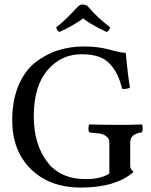

<svg xmlns="http://www.w3.org/2000/svg" viewBox="-20 -834 680 864"><path d="M359 -625Q421 -625 473.5 -610.5Q526 -596 546 -596Q556 -487 565 -440Q552 -432 530 -434Q520 -471 509.5 -494Q499 -517 479 -541.5Q459 -566 426.5 -578Q394 -590 347 -590Q255 -590 193.5 -518Q132 -446 132 -311Q132 -187 191 -107.5Q250 -28 366 -28Q434 -28 472 -53V-193Q472 -211 458 -221Q444 -231 429 -233Q414 -235 382 -238Q378 -243 378 -256.5Q378 -270 382 -274Q466 -272 524 -272Q564 -272 618 -274Q622 -270 622 -256.5Q622 -243 618 -238Q566 -232 566 -193V-86Q566 -74 581 -60Q500 10 345 10Q203 10 119 -73Q35 -156 35 -292Q35 -381 62.5 -447.5Q90 -514 137 -551.5Q184 -589 239.5 -607Q295 -625 359 -625ZM373 -808Q417 -755 476 -711Q471 -695 460 -690Q395 -720 354 -751Q307 -717 247 -690Q236 -697 233 -711Q274 -742 334 -808Q352 -819 373 -808Z"/></svg>

Font: Linux Libertine Mono O
Style: Mono
Weight: 400
Designer: Philipp H. Poll
Foundry: Philipp H. Poll
Version: Version 5.1.7